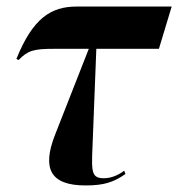

<svg xmlns="http://www.w3.org/2000/svg" viewBox="-20 -556 544 586"><path d="M241 10C298 10 327 0 363 -25L359 -35C342 -22 320 -12 297 -12C253 -12 260 -38 264 -151L274 -407H465L504 -536H214C135 -536 80 -500 30 -376L37 -373C65 -402 83 -407 145 -407H251L147 -142C109 -43 132 10 241 10Z"/></svg>

Font: Noto Serif Display Condensed
Style: Bold Italic
Weight: 700
Width: 3
Italic angle: -12°
Designer: Monotype Design Team
Foundry: Monotype Imaging Inc.
Version: Version 2.009